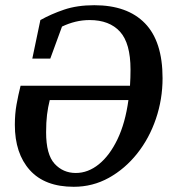

<svg xmlns="http://www.w3.org/2000/svg" viewBox="-20 -700 662 737"><path d="M263 17Q152 17 94.5 -47Q37 -111 37 -221Q37 -263 43.5 -299Q50 -335 59 -371H479Q480 -386 480.5 -401.5Q481 -417 481 -433Q481 -534 440.5 -578.5Q400 -623 324 -623Q296 -623 269.5 -616.5Q243 -610 218 -598L173 -475H104L135 -623Q176 -646 226 -663Q276 -680 342 -680Q469 -680 536.5 -610.5Q604 -541 604 -400Q604 -319 578.5 -244Q553 -169 506.5 -110.5Q460 -52 398 -17.5Q336 17 263 17ZM271 -36Q318 -36 359.5 -69.5Q401 -103 431 -165.5Q461 -228 473 -316H171Q164 -288 160.5 -259.5Q157 -231 157 -192Q157 -107 189.5 -71.5Q222 -36 271 -36Z"/></svg>

Font: Source Serif 4 Semibold
Style: Italic
Weight: 600
Italic angle: -12°
Designer: Frank Grießhammer
Foundry: Adobe
Version: Version 4.005;hotconv 1.1.0;makeotfexe 2.6.0